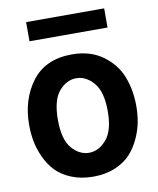

<svg xmlns="http://www.w3.org/2000/svg" viewBox="-89 -857 778 944"><g transform="rotate(-10 300.5 -385.0)"><path d="M106.4 -692.4V-788.1H496.1V-692.4ZM176.8 -287.1Q176.8 -189.5 214.4 -145.5Q252 -101.6 300.8 -101.6Q348.6 -101.6 387.2 -146Q425.8 -190.4 425.8 -287.1Q425.8 -384.8 387.7 -429.2Q349.6 -473.6 300.8 -473.6Q252 -473.6 214.4 -429.7Q176.8 -385.7 176.8 -287.1ZM33.2 -287.1Q33.2 -415 100.6 -503.9Q168 -592.8 300.8 -592.8Q390.6 -592.8 453.1 -547.9Q515.6 -502.9 542 -436Q568.4 -369.1 568.4 -287.1Q568.4 -248 561.5 -209.5Q554.7 -170.9 535.6 -128.9Q516.6 -86.9 487.8 -55.2Q459 -23.4 410.6 -2.9Q362.3 17.6 300.8 17.6Q240.2 17.6 192.4 -2Q144.5 -21.5 115.2 -52.2Q85.9 -83 66.9 -124.5Q47.9 -166 40.5 -205.6Q33.2 -245.1 33.2 -287.1Z"/></g></svg>

Font: Gothic A1 ExtraBold
Style: Regular
Weight: 800
Designer: HanYang I&C Co.,Ltd.
Foundry: HanYang I&C Co.,Ltd.
Version: Version 2.50